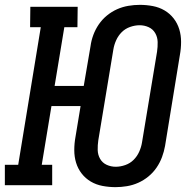

<svg xmlns="http://www.w3.org/2000/svg" viewBox="-34 -763 804 791"><path d="M442 8Q415 8 388.5 3Q362 -2 340 -15Q318 -28 302.5 -48Q287 -68 279.5 -92.5Q272 -117 272 -144.5Q272 -172 277 -199L298 -326H178L138 -84H181V0H-14V-84H41L134 -651H90L91 -735H286L285 -651H231L191 -409H311L339 -573Q342 -596 350.5 -619Q359 -642 373 -662.5Q387 -683 406.5 -699Q426 -715 448.5 -725Q471 -735 495 -739Q519 -743 542 -743Q569 -743 595.5 -738Q622 -733 644 -720Q666 -707 681.5 -687Q697 -667 704.5 -642.5Q712 -618 712 -590.5Q712 -563 707 -536L646 -162Q642 -139 633.5 -116Q625 -93 611 -72.5Q597 -52 577.5 -36Q558 -20 535.5 -10Q513 0 489 4Q465 8 442 8ZM443 -76Q462 -76 482 -83Q502 -90 516.5 -104.5Q531 -119 539.5 -138Q548 -157 551 -176L613 -550Q616 -570 615.5 -590Q615 -610 605.5 -626.5Q596 -643 578.5 -651Q561 -659 541 -659Q522 -659 502 -652Q482 -645 467.5 -630.5Q453 -616 444.5 -597Q436 -578 433 -559L371 -185Q368 -165 368.5 -145Q369 -125 378.5 -108.5Q388 -92 405.5 -84Q423 -76 443 -76Z"/></svg>

Font: Iosevka Etoile Medium
Style: Italic
Weight: 500
Italic angle: -9°
Designer: Belleve Invis
Foundry: Belleve Invis
Version: Version 22.1.2; ttfautohint (v1.8.4)